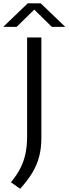

<svg xmlns="http://www.w3.org/2000/svg" viewBox="-66 -966 414 1158"><path d="M55.5 172.5 0 133.5Q34 92 55.5 51Q77 10 87.2 -37.2Q97.5 -84.5 97.5 -145V-740H183.5V-134Q183.5 -73.5 170.5 -22.8Q157.5 28 129.2 75.2Q101 122.5 55.5 172.5ZM-46.5 -804 101.5 -946H179.5L327.5 -804H246.5L129 -919.5H152L34.5 -804Z"/></svg>

Font: Encode Sans SC Expanded
Style: Regular
Weight: 400
Width: 7
Designer: Multiple Designers
Foundry: Impallari Type
Version: Version 3.002